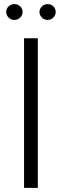

<svg xmlns="http://www.w3.org/2000/svg" viewBox="-20 -914 300 934"><path d="M164 -728H97V0H164ZM10 -856C10 -835 28 -817 50 -817C72 -817 90 -835 90 -856C90 -877 72 -894 50 -894C28 -894 10 -877 10 -856ZM172 -856C172 -835 190 -817 212 -817C234 -817 251 -835 251 -856C251 -877 234 -894 212 -894C190 -894 172 -877 172 -856Z"/></svg>

Font: Wafeq Light
Style: Regular
Weight: 300
Designer: Rasmus Andersson & Azza Alameddine
Foundry: Google & TypeTogether
Version: Version 3.000;January 28, 2025;FontCreator 15.0.0.3014 64-bi